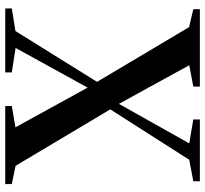

<svg xmlns="http://www.w3.org/2000/svg" viewBox="-45 -738 783 733"><g transform="rotate(90 346.5 -371.5)"><path d="M98.5 -39 292.5 -350.5 83.5 -702 15 -718V-743H310.5V-718L229 -702.5L376.5 -434L527.5 -702.5L436 -718V-743H672V-718L590 -702.5L397.5 -401L613 -39.5L682.5 -25L683 0H385L384.5 -25L466 -39L314.5 -314.5L163 -39.5L256.5 -25V0H12.5L12 -25Z"/></g></svg>

Font: Merriweather 120pt SemiBold
Style: Regular
Weight: 600
Version: Version 2.100